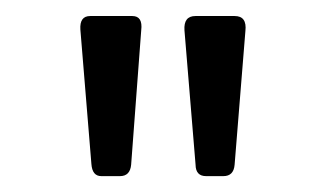

<svg xmlns="http://www.w3.org/2000/svg" viewBox="-20 -697 408 242"><path d="M226.5 -489.3 212.5 -658.8Q211.3 -676.8 226.3 -676.8H275.8Q291.5 -676.8 289.3 -657.8L275.7 -489.3Q274.5 -475 261.5 -475H239.8Q226.7 -475 226.5 -489.3ZM95.2 -490.3 81.3 -659.7Q80.2 -676.8 93.7 -676.8H146.8Q160.2 -676.8 158 -658.8L145.3 -489.5Q144 -475 131.2 -475H107.7Q96.3 -475 95.2 -490.3Z"/></svg>

Font: Vivano Light
Style: Regular
Weight: 300
Designer: Joe Prince, Josias Burgherr
Version: Version 2.064;September 19, 2022;FontCreator 14.0.0.2877 64-